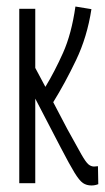

<svg xmlns="http://www.w3.org/2000/svg" viewBox="-20 -561 321 588"><path d="M260 7Q245 7 234 -0.5Q223 -8 208 -32.5Q193 -57 166 -109L88 -259V0H39V-534H88V-353L119 -295Q147 -341 173 -399Q199 -457 211 -541L260 -533Q247 -448 213 -377Q179 -306 143 -248L186 -166Q215 -113 229 -88.5Q243 -64 251 -57.5Q259 -51 268 -51Q271 -51 274 -51.5Q277 -52 280 -52L281 3Q271 7 260 7Z"/></svg>

Font: Georama Extra Condensed Light
Style: Regular
Weight: 300
Width: 2
Designer: Jean-Baptiste Levee
Foundry: Production Type
Version: Version 1.000